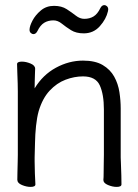

<svg xmlns="http://www.w3.org/2000/svg" viewBox="-20 -723 540 754"><path d="M404 -679Q397 -648 372 -620Q347 -592 309 -592Q279 -592 259 -604.5Q239 -617 223 -630Q207 -643 190 -643Q169 -643 153.5 -633.5Q138 -624 127 -601Q121 -589 111 -589Q106 -589 101 -593.5Q96 -598 96 -606Q96 -620 107.5 -642Q119 -664 140.5 -682Q162 -700 192 -700Q222 -700 242 -687Q262 -674 278 -661.5Q294 -649 311 -649Q332 -649 347.5 -658.5Q363 -668 374 -691Q380 -703 390 -703Q395 -703 400 -698.5Q405 -694 405 -686Q405 -682 404 -679ZM386 -17Q387 -25 387 -44Q387 -63 387.5 -83.5Q388 -104 388 -115V-293Q388 -352 372 -387.5Q356 -423 306 -423Q272 -423 237.5 -410Q203 -397 175 -367Q147 -337 132 -287Q125 -262 121.5 -228.5Q118 -195 117.5 -162Q117 -129 116 -105V-89Q116 -65 117 -42Q118 -19 119 1Q119 11 100 11Q84 11 66 3.5Q48 -4 48 -17Q48 -25 48.5 -46Q49 -67 49.5 -87.5Q50 -108 50 -115V-364Q50 -374 49.5 -395Q49 -416 48 -438Q47 -460 47 -471Q47 -481 66 -481Q82 -481 100 -473.5Q118 -466 118 -453Q118 -453 117.5 -439Q117 -425 116.5 -407Q116 -389 116 -376Q148 -429 199.5 -457Q251 -485 306 -485Q354 -485 383.5 -467.5Q413 -450 428.5 -422Q444 -394 449 -361Q454 -328 454 -297V-105Q454 -99 455 -78Q456 -57 456.5 -34Q457 -11 457 1Q457 11 438 11Q422 11 404 3.5Q386 -4 386 -16Z"/></svg>

Font: Moon Stars Kai T HW
Style: Regular
Weight: 400
Designer: GuiWonder
Version: Version 1.101